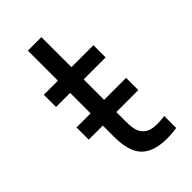

<svg xmlns="http://www.w3.org/2000/svg" viewBox="-193 -659 723 723"><g transform="rotate(-45 169.0 -297.5)"><path d="M33 -440H108V-600H180V-440H297V-375H180V-266H297V-201H180V-152Q180 -132 182.5 -115.5Q185 -99 193.5 -86.5Q202 -74 217 -67Q232 -60 257 -60Q276 -60 297 -63V1Q283 3 270 4Q257 5 246 5Q175 5 141.5 -28.5Q108 -62 108 -142V-201H33V-266H108V-375H33Z"/></g></svg>

Font: Tilda Sans
Style: Regular
Weight: 400
Designer: ParaType Ltd
Foundry: ParaType Ltd
Version: Version 1.009